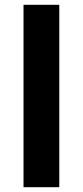

<svg xmlns="http://www.w3.org/2000/svg" viewBox="-20 -780 345 800"><path d="M227 0H78V-760H227Z"/></svg>

Font: Noto Sans Devanagari
Style: Bold
Weight: 700
Version: Version 2.003